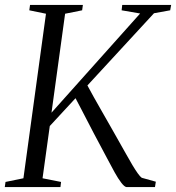

<svg xmlns="http://www.w3.org/2000/svg" viewBox="-30 -763 718 783"><path d="M-10.5 0 -7.5 -21 65.5 -36 157.5 -707 89.5 -721 92.5 -743H308L305 -721L235.5 -707L180 -303.5L541.5 -708L466 -721L468.5 -743H668L664 -721L598 -709L326.5 -414.5Q337 -395 352.5 -367Q368 -339 385.5 -308.8Q403 -278.5 418.8 -250.5Q434.5 -222.5 446 -202.5Q466 -167.5 481.8 -139Q497.5 -110.5 510 -89.8Q522.5 -69 532 -55.8Q541.5 -42.5 548 -38L605.5 -22L602 0H486Q477.5 -1 464.8 -17.5Q452 -34 437.5 -60.2Q423 -86.5 407.5 -116Q392 -145.5 378 -171.5Q367 -192 353.5 -217.5Q340 -243 326.5 -269.5Q313 -296 300.2 -320.2Q287.5 -344.5 278 -362.5L173 -249L143.5 -36L219 -21L216.5 0Z"/></svg>

Font: Merriweather 120pt Light
Style: Italic
Weight: 300
Italic angle: -7.8°
Version: Version 2.101